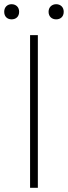

<svg xmlns="http://www.w3.org/2000/svg" viewBox="-33 -893 323 913"><path d="M110 0H147V-726H110ZM22 -801C43 -801 58 -814 58 -837C58 -859 43 -873 22 -873C2 -873 -13 -859 -13 -837C-13 -814 2 -801 22 -801ZM234 -801C255 -801 270 -814 270 -837C270 -859 255 -873 234 -873C214 -873 198 -859 198 -837C198 -814 214 -801 234 -801Z"/></svg>

Font: Kinto Sans Thin
Style: Regular
Weight: 100
Designer: Authors: Ryoko NISHIZUKA  (kana & ideographs); Paul D. Hunt (Latin, Greek & Cyrillic); Wenlong ZHANG  (bopomofo); Sandol
Foundry: Adobe Systems Incorporated, ookami Inc.
Version: Version 0.001